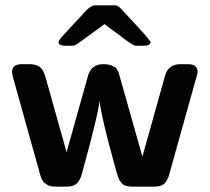

<svg xmlns="http://www.w3.org/2000/svg" viewBox="-20 -698 784 718"><path d="M199 -540Q199 -546 211.5 -560.5Q224 -575 301 -657Q320 -678 336 -678H404Q408 -678 411 -678Q414 -678 417 -676.5Q420 -675 421.5 -674.5Q423 -674 426.5 -671Q430 -668 431 -667Q432 -666 436.5 -661Q441 -656 443 -654Q464 -631 495 -598Q543 -546 543 -540Q543 -527 516 -527H494Q491 -527 489 -527Q487 -527 484.5 -527.5Q482 -528 479.5 -529.5Q477 -531 474 -532.5Q471 -534 466 -537.5Q461 -541 455.5 -544.5Q450 -548 441.5 -555Q433 -562 424 -568.5Q415 -575 400 -586Q385 -597 371 -608Q267 -531 261 -529Q257 -527 248 -527H226Q199 -527 199 -540ZM25 -429Q25 -458 62 -458H90Q115 -458 128.5 -448Q142 -438 150 -410Q222 -152 229 -129L309 -414Q321 -458 366 -458H370Q394 -458 414 -444L423 -429L512 -114H513L597 -414Q609 -458 655 -458H683Q719 -458 719 -429Q719 -426 717.5 -421Q716 -416 716 -415L616 -57Q612 -42 610 -36.5Q608 -31 601.5 -20Q595 -9 583.5 -4.5Q572 0 555 0H476Q466 0 458.5 -1.5Q451 -3 445.5 -5Q440 -7 435.5 -13Q431 -19 428 -22.5Q425 -26 421.5 -36.5Q418 -47 416.5 -52Q415 -57 411 -72Q407 -87 405 -94Q361 -253 352 -321Q349 -276 286 -47Q279 -22 266 -11Q253 0 228 0H189Q182 0 175 -1Q168 -2 163.5 -3.5Q159 -5 154.5 -8.5Q150 -12 147 -13.5Q144 -15 141 -20.5Q138 -26 136.5 -27.5Q135 -29 133 -35.5Q131 -42 130.5 -43.5Q130 -45 128 -52Q126 -59 126 -60L28 -411Q25 -420 25 -429Z"/></svg>

Font: CMU Sans Serif
Style: Bold
Weight: 700
Version: Version 0.7.0